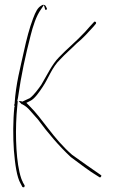

<svg xmlns="http://www.w3.org/2000/svg" viewBox="-20 -677 485 801"><path d="M38 -49C43 10 50 61 66 89L73 102V103C75 104 78 105 81 104C82 103 83 98 83 97L75 83V82C71 75 66 62 61 40C45 -31 43 -147 52 -233L54 -254V-255H52L55 -269C69 -368 86 -444 108 -530C117 -566 131 -611 151 -638L163 -656L169 -636H171C175 -636 176 -639 176 -640C176 -641 175 -642 175 -643L170 -653C168 -655 164 -657 162 -657C157 -657 156 -656 153 -654C137 -645 129 -629 118 -600C103 -561 90 -511 80 -464C65 -395 46 -327 41 -245V-243C39 -241 39 -240 40 -235H41V-231H40C34 -175 34 -104 38 -49ZM58 -255 71 -242H73C86 -235 95 -228 107 -214C116 -203 127 -192 138 -179C179 -123 226 -68 275 -22C306 1 357 40 385 56C388 58 392 61 394 62H395C399 66 402 59 403 57V56C403 55 402 55 399 52C368 31 317 -5 281 -31C244 -63 210 -103 181 -141C153 -177 132 -206 102 -236L90 -248L106 -256C124 -264 144 -293 159 -316C181 -348 197 -397 231 -429C253 -453 276 -472 301 -497C324 -515 352 -546 370 -566L380 -578C380 -578 381 -580 381 -582C381 -584 378 -587 375 -587C375 -587 372 -586 372 -585C359 -572 347 -557 335 -544C298 -504 258 -472 226 -438C197 -409 176 -363 152 -323C140 -306 122 -281 105 -268L104 -267H103C94 -262 82 -258 73 -253H72L68 -255ZM232 -432C232 -432 231 -432 231 -432C231 -432 232 -432 232 -432ZM300 -499Z"/></svg>

Font: Stray Cat
Style: HlCn
Weight: 100
Version: Version 1.0